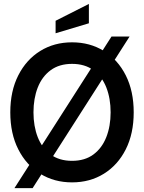

<svg xmlns="http://www.w3.org/2000/svg" viewBox="-20 -934 748 998"><path d="M55 44 559.5 -744H653.5L149.5 44ZM354.5 14Q261.5 14 189 -31Q116.5 -76 75 -157.8Q33.5 -239.5 33.5 -350Q33.5 -460.5 75 -542.2Q116.5 -624 189 -669Q261.5 -714 354.5 -714Q447.5 -714 520 -669Q592.5 -624 633.8 -542.2Q675 -460.5 675 -350Q675 -239.5 633.8 -157.8Q592.5 -76 520 -31Q447.5 14 354.5 14ZM354.5 -98Q421 -98 465.5 -131Q510 -164 532.5 -221Q555 -278 555 -350Q555 -422 532.8 -479Q510.5 -536 465.8 -569Q421 -602 354.5 -602Q288 -602 243.2 -569Q198.5 -536 176.2 -479Q154 -422 154 -350Q154 -278 176.2 -221Q198.5 -164 243.2 -131Q288 -98 354.5 -98ZM269 -761V-826L442 -913.5V-813Z"/></svg>

Font: Cabin SemiCondensed SemiBold
Style: Regular
Weight: 600
Width: 4
Designer: Pablo Impallari
Foundry: Pablo Impallari. http://www.impallari.com Igino Marini. http://www.ikern.com
Version: Version 3.001